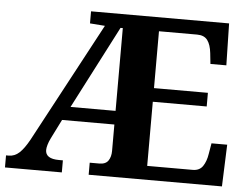

<svg xmlns="http://www.w3.org/2000/svg" viewBox="-51 -778 1095 841"><g transform="rotate(5 496.5 -357.0)"><path d="M0 0V-53H12Q38 -53 58.5 -72Q79 -91 101 -131L382 -656L316 -661V-714H923L927 -530H857L852 -577Q848 -614 833.5 -633.5Q819 -653 788 -653H620V-403H857V-343H620V-61H820Q850 -61 864.5 -82.5Q879 -104 884 -137L892 -184H961L954 0H368V-53H410Q438 -53 449.5 -70Q461 -87 461 -113V-229H231L189 -145Q181 -129 177 -115Q173 -101 173 -92Q173 -53 233 -53H250V0ZM263 -289H461V-653H451Z"/></g></svg>

Font: Noto Serif Bengali
Style: Bold
Weight: 700
Designer: Juan Bruce, Universal Thirst, Indian Type Foundry and the Monotype Design Team.
Foundry: Monotype Imaging Inc.
Version: Version 2.003; ttfautohint (v1.8.4.7-5d5b)